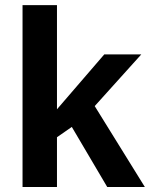

<svg xmlns="http://www.w3.org/2000/svg" viewBox="-20 -745 597 765"><path d="M407.2 0 266.1 -239.3 207 -198.2V0H69.8V-724.6H207V-309.6L395.5 -528.3H543L357.4 -322.3L557.1 0Z"/></svg>

Font: TypoPRO Liberation Sans
Style: Bold
Weight: 700
Designer: Steve Matteson
Foundry: Ascender Corporation
Version: Version 2.00.1